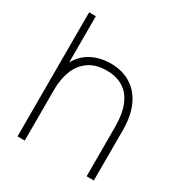

<svg xmlns="http://www.w3.org/2000/svg" viewBox="-169 -842 911 965"><g transform="rotate(30 286.5 -360.0)"><path d="M471 -286Q471 -362 450.2 -412Q429.5 -462 390 -486.5Q350.5 -511 294 -511Q231 -511 190.2 -482.2Q149.5 -453.5 130.8 -404.8Q112 -356 112 -295L73 -294Q73 -382.5 102.5 -440.5Q132 -498.5 181.8 -525.2Q231.5 -552 294 -552Q362 -552 411.2 -521Q460.5 -490 486.8 -431.8Q513 -373.5 513 -294V0H471ZM70 0V-720H109V-295H112V0Z"/></g></svg>

Font: Manrope
Style: Regular
Weight: 400
Designer: Mikhail Sharanda
Foundry: Mikhail Sharanda
Version: Version 4.503